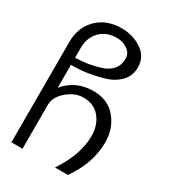

<svg xmlns="http://www.w3.org/2000/svg" viewBox="-178 -829 796 898"><g transform="rotate(30 220.0 -380.0)"><path d="M296.9 -625Q296.9 -654.8 271.5 -672.4Q245.6 -689.9 214.8 -689.9Q157.7 -689.9 124 -655.3Q89.8 -620.1 89.8 -564V-511.2Q127 -513.2 155.3 -517.1Q180.2 -520.5 219.7 -532.2Q255.9 -543 276.4 -566.4Q296.9 -589.8 296.9 -625ZM410.2 -237.8Q410.2 -127 335 -20H265.1Q339.8 -131.3 339.8 -232.9Q339.8 -291 307.6 -330.6Q275.4 -370.1 217.8 -370.1Q172.9 -370.1 131.3 -335Q89.8 -299.8 89.8 -255.9V-20H29.8V-562Q29.8 -641.6 80.1 -690.9Q130.4 -740.2 210.9 -740.2Q271.5 -740.2 319.3 -708.5Q367.2 -676.8 367.2 -619.1Q367.2 -573.7 337.9 -543Q308.1 -511.7 261.7 -498Q216.3 -484.9 173.3 -478.5Q136.2 -473.1 89.8 -473.1V-349.1Q147 -419.9 244.1 -419.9Q320.8 -419.9 365.2 -367.7Q410.2 -314.5 410.2 -237.8Z"/></g></svg>

Font: Miedinger*
Style: Book
Weight: 400
Version: Version 001.000